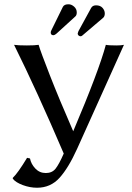

<svg xmlns="http://www.w3.org/2000/svg" viewBox="-20 -858 620 900"><path d="M471.2 -794.9Q471.2 -781.7 463.9 -774.9L365.2 -690.9Q362.3 -688 356.9 -688Q353 -688 348.6 -691.4Q344.2 -694.8 344.2 -701.2L347.7 -711.9L407.2 -820.8Q414.1 -833 430.2 -833Q450.2 -833 460.7 -821Q471.2 -809.1 471.2 -794.9ZM339.8 -799.8Q339.8 -786.6 333 -780.8L245.1 -700.7Q236.8 -693.4 231 -692.9Q217.8 -692.9 217.8 -705.1Q217.8 -710.9 220.7 -715.8L274.9 -826.2Q281.7 -838.4 301.8 -837.9Q314.9 -837.9 327.4 -826.9Q339.8 -815.9 339.8 -799.8ZM120.6 -115.2Q125.5 -89.4 145.5 -68.1Q165.5 -46.9 194.8 -46.9Q224.1 -46.9 240.5 -67.4Q256.8 -87.9 278.8 -138.2Q152.8 -432.6 45.9 -647.9Q63 -645 106 -645Q144 -645 161.1 -647.9Q169.9 -617.2 213.6 -505.4Q257.3 -393.6 323.2 -242.7Q443.4 -525.9 476.1 -647.9Q488.3 -645 525.9 -645Q548.8 -645 561 -647.9L341.8 -161.1Q300.8 -70.3 258.8 -24.2Q216.8 22 153.8 22Q120.6 22 87.4 9.8Q54.2 -2.4 40 -20V-24.4Q63.5 -46.4 106.9 -118.2Z"/></svg>

Font: Biolilbert
Style: Regular
Weight: 400
Designer: Philipp H. Poll
Foundry: Philipp H. Poll
Version: Version 1.1.0